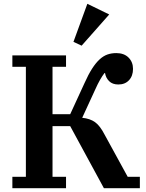

<svg xmlns="http://www.w3.org/2000/svg" viewBox="-20 -989 769 1009"><path d="M45 -60H116V-638H45V-698H327V-638H256V-389H349L424 -552Q444 -597 463.5 -627.5Q483 -658 503 -676.5Q523 -695 544.5 -702.5Q566 -710 591 -710Q632 -710 655.5 -686.5Q679 -663 679 -627Q679 -590 658 -567.5Q637 -545 602 -545Q571 -545 553.5 -562.5Q536 -580 532 -605H529Q518 -591 505.5 -569Q493 -547 482 -522L412 -370Q453 -366 479.5 -347Q506 -328 530 -281L651 -60H715V0H526L349 -326H256V-60H327V0H45ZM366 -769 439 -969 554 -913 409 -749Z"/></svg>

Font: IBM Plex Serif SmBld
Style: Regular
Weight: 600
Designer: Mike Abbink, Paul van der Laan, Pieter van Rosmalen
Foundry: Bold Monday
Version: Version 3.001